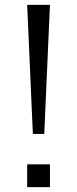

<svg xmlns="http://www.w3.org/2000/svg" viewBox="-20 -770 317 790"><path d="M91.8 -750H185.5L162.1 -218.8H115.2ZM91.8 -93.8H185.5V0H91.8Z"/></svg>

Font: Michroma+
Style: Regular
Weight: 400
Designer: beogot
Foundry: beogot
Version: Version